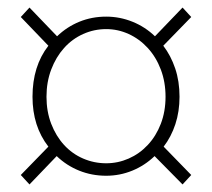

<svg xmlns="http://www.w3.org/2000/svg" viewBox="-20 -617 561 508"><path d="M35 -154 108 -229Q66 -283 66 -361Q66 -442 108 -496L35 -572L58 -597L131 -521Q157 -546 190 -559.5Q223 -573 261 -573Q297 -573 330.5 -559.5Q364 -546 390 -521L463 -597L486 -572L412 -496Q432 -470 443.5 -436Q455 -402 455 -361Q455 -322 444 -288.5Q433 -255 413 -229L486 -154L463 -129L389 -204Q363 -179 330 -165.5Q297 -152 261 -152Q223 -152 189.5 -165.5Q156 -179 130 -204L58 -129ZM261 -185Q292 -185 320.5 -197.5Q349 -210 371 -233.5Q393 -257 405.5 -289.5Q418 -322 418 -361Q418 -400 405.5 -433Q393 -466 371 -490Q349 -514 320.5 -527Q292 -540 261 -540Q229 -540 200 -527Q171 -514 149.5 -490Q128 -466 115.5 -433Q103 -400 103 -361Q103 -322 115.5 -289.5Q128 -257 149.5 -233.5Q171 -210 200 -197.5Q229 -185 261 -185Z"/></svg>

Font: SpoqaHanSans
Style: Thin
Weight: 250
Designer: [Spoqa Han Sans] Dong-huui Kim \uAE40 \uB3D9 \uD718   [Noto Sans] Ryoko NISHIZUKA \u897F \u585A \u6DBC \u5B50  (kana & i
Foundry: Spoqa (http://bi.spoqa.com)
Version: Version 1.004;PS 1.004;hotconv 1.0.82;makeotf.lib2.5.63406